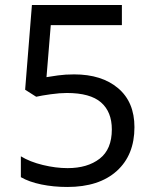

<svg xmlns="http://www.w3.org/2000/svg" viewBox="-20 -734 612 764"><path d="M275 -438Q385 -438 450 -383Q515 -328 515 -228Q515 -117 444.5 -53.5Q374 10 248 10Q193 10 144.5 0Q96 -10 63 -29V-112Q99 -90 150.5 -77.5Q202 -65 249 -65Q328 -65 376.5 -102.5Q425 -140 425 -219Q425 -289 382 -326.5Q339 -364 246 -364Q218 -364 182 -359Q146 -354 124 -349L80 -377L107 -714H465V-634H182L165 -427Q182 -430 211 -434Q240 -438 275 -438Z"/></svg>

Font: Noto Sans Multani
Style: Regular
Weight: 400
Designer: Monotype Design Team
Foundry: Monotype Imaging Inc.
Version: Version 2.002; ttfautohint (v1.8.4.7-5d5b)